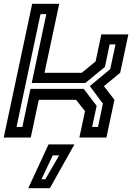

<svg xmlns="http://www.w3.org/2000/svg" viewBox="-24 -720 722 1005"><path d="M-4.5 0 144.5 -700H286L209 -339H404L476.5 -398.5L506.5 -540H648L605 -339L520 -269L575 -197.5L533 0H391.5L421 -138.5L374 -197.5H179L137 0ZM62.5 -55.5H93L135.5 -255H414L482 -166L458 -55.5H489L514.5 -177.5L446 -269.5L553 -358L580.5 -487.5H550L525 -369.5L422.5 -285.5H142L218.5 -646H188ZM124 265 230 36H365.5L237 265ZM193 218.5H213L285.5 93.5H252Z"/></svg>

Font: Tourney Expanded SemiBold
Style: Italic
Weight: 600
Width: 7
Italic angle: -12°
Designer: Tyler Finck
Foundry: Etcetera Type Co
Version: Version 1.010; ttfautohint (v1.8.3)